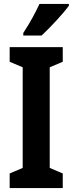

<svg xmlns="http://www.w3.org/2000/svg" viewBox="-20 -953 369 973"><path d="M329 -924V-933H180C159 -888 133 -839 98 -786V-773H191C237 -816 302 -886 329 -924ZM298 0V-74L232 -102V-612L298 -640V-714H29V-640L95 -612V-102L29 -74V0Z"/></svg>

Font: Noto Sans Arabic UI XCn
Style: Bold
Weight: 700
Width: 2
Designer: Monotype Design Team, Nadine Chahine and Nizar Qandah
Foundry: Monotype Imaging Inc.
Version: Version 2.010